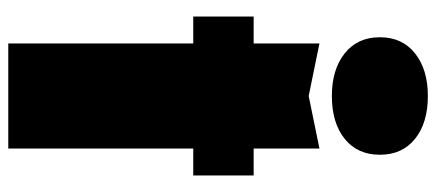

<svg xmlns="http://www.w3.org/2000/svg" viewBox="-315 -574 1054 464"><g transform="rotate(90 212.0 -342.0)"><path d="M20 -428H404V-282H20ZM85 -587 212 -561 339 -587V165H85ZM212 -617Q148 -617 109 -648Q70 -679 70 -733Q70 -787 109 -818Q148 -849 212 -849Q277 -849 315.5 -818Q354 -787 354 -733Q354 -679 315.5 -648Q277 -617 212 -617Z"/></g></svg>

Font: Unbounded Black
Style: Regular
Weight: 900
Designer: Luke Prowse, Jean-Baptiste Morizot, Fátima Lázaro, Florian Runge
Foundry: NaN
Version: Version 1.701;gftools[0.9.28.dev5+ged2979d]